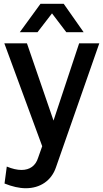

<svg xmlns="http://www.w3.org/2000/svg" viewBox="-20 -770 548 1019"><path d="M16 114 4 204C44 220 82 229 117 229C193 229 253 189 277 118L507 -540H400L264 -130L123 -540H3L204 6L182 68C169 110 138 132 94 132C71 132 45 126 16 114ZM85 -599H179L256 -699L332 -599H424L318 -750H195Z"/></svg>

Font: Ronzino Medium
Style: Regular
Weight: 500
Designer: Nunzio Mazzaferro
Foundry: Collletttivo
Version: Version 1.000;Glyphs 3.3 (3337)